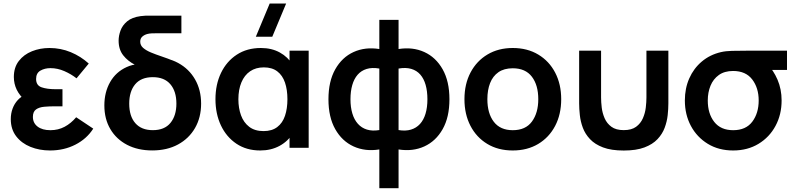

<svg xmlns="http://www.w3.org/2000/svg" viewBox="-20 -822 4426 1068"><path d="M258.5 15Q336 15 399.3 -17.4Q462.7 -49.8 498.7 -106.5L403.7 -169.8Q374.9 -135.7 339.4 -116.8Q303.8 -97.8 260.3 -97.8Q215.1 -97.8 189 -117.9Q163 -137.9 163 -171.7Q163 -200.9 180.5 -213.3Q198 -225.7 226.5 -228.2Q255 -230.7 287.5 -230.7H327.5V-325.8H287.7Q242.2 -325.8 211.5 -336.3Q180.8 -346.8 180.8 -382.8Q180.8 -415.4 204.8 -429.2Q228.8 -443 260.8 -443Q299.8 -443 337.9 -426.4Q375.9 -409.8 405.7 -386.3L473.7 -468.5Q429.5 -508.5 373.6 -531.8Q317.7 -555 255 -555Q203 -555 157.8 -536.9Q112.5 -518.8 84.8 -482.9Q57 -447 57 -393.8Q57 -356.1 73.2 -322.6Q89.5 -289.1 124.7 -258.8L126.5 -298Q98.9 -286.7 79.5 -266.1Q60.2 -245.5 50.1 -218.1Q40 -190.8 40 -159.3Q40 -103 70 -64Q99.9 -25.1 149.6 -5Q199.2 15 258.5 15Z M826.7 14.8Q747.1 14.8 687.1 -16.3Q627.1 -47.5 593.8 -103.9Q560.5 -160.2 560.5 -235.8Q560.5 -308.8 592.5 -365.3Q624.5 -421.8 684.8 -449.1Q745 -476.4 829.2 -461.2V-504.8Q910.5 -504.8 971.1 -471.7Q1031.8 -438.6 1065.2 -380Q1098.7 -321.5 1098.7 -245.5Q1098.7 -168.9 1065 -110.2Q1031.2 -51.4 970.2 -18.3Q909.1 14.8 826.7 14.8ZM830 -98Q895.2 -98 928.2 -138.4Q961.2 -178.8 961.2 -245.8Q961.2 -314.1 927.6 -353.5Q894 -392.8 830 -392.8Q765 -392.8 731.9 -353.1Q698.8 -313.4 698.8 -245.5Q698.8 -175.5 732.8 -136.8Q766.8 -98 830 -98ZM947.3 -482.7 903.5 -403.8Q863.4 -414.8 817.8 -427.9Q772.2 -441.1 731.5 -461.4Q690.9 -481.8 665.4 -514.3Q639.8 -546.8 639.8 -596Q639.8 -623 650.4 -652.1Q660.9 -681.2 687.5 -703.5Q714.2 -725.8 762 -732.3Q775 -734.3 788.5 -734.7Q802.1 -735 825.7 -735H989V-637H853Q836.6 -637 823.5 -636.4Q810.3 -635.8 799 -632.8Q782.2 -628.1 771.1 -617.9Q760 -607.7 760 -590.2Q760 -569.9 776.2 -555.7Q792.4 -541.5 819.4 -530.2Q846.4 -519 879.9 -507.8Q913.3 -496.6 947.3 -482.7Z M1427.7 15Q1351.2 15 1295.2 -22.5Q1239.2 -60.1 1208.8 -124.6Q1178.5 -189.1 1178.5 -270Q1178.5 -352.1 1209.4 -416.4Q1240.3 -480.7 1297 -517.8Q1353.7 -555 1431.2 -555Q1491.3 -555 1536.5 -530Q1581.8 -505.1 1608.8 -460.8L1590.5 -435.5V-540H1697V0H1590.5V-105.7L1608.8 -80.3Q1581.8 -35.8 1534.7 -10.4Q1487.7 15 1427.7 15ZM1446 -92.8Q1492.8 -92.8 1522.2 -115.3Q1551.7 -137.7 1565.2 -177.7Q1578.8 -217.8 1578.8 -270.2Q1578.8 -322.8 1565.2 -362.7Q1551.6 -402.7 1522.6 -424.9Q1493.6 -447.2 1447.7 -447.2Q1402.8 -447.2 1371.1 -425.4Q1339.5 -403.7 1322.8 -363.7Q1306 -323.8 1306 -269.3Q1306 -220.7 1320.6 -180.6Q1335.2 -140.6 1366.2 -116.7Q1397.2 -92.8 1446 -92.8ZM1403 -617.5H1494.5L1571.7 -802.5H1480.2Z M2197 225H2090V9.3Q2011 21.8 1946.8 -7.5Q1882.5 -36.9 1844.8 -103.5Q1807 -170.1 1807 -269.8Q1807 -369.6 1844.8 -436.5Q1882.5 -503.3 1946.8 -532.6Q2011 -561.8 2090 -549.3V-711.5H2197V-549.3Q2276 -561.8 2340.2 -532.6Q2404.5 -503.3 2442.2 -436.5Q2480 -369.6 2480 -269.8Q2480 -170.1 2442.2 -103.5Q2404.5 -36.9 2340.2 -7.5Q2276 21.8 2197 9.3ZM2090 -98.5V-440.7Q2049.5 -447.7 2019.3 -438.4Q1989.1 -429.1 1969.2 -406.2Q1949.4 -383.4 1939.5 -348.8Q1929.5 -314.1 1929.5 -269.8Q1929.5 -225.6 1939.9 -191Q1950.2 -156.3 1970.7 -133.4Q1991.2 -110.4 2021.2 -101.2Q2051.2 -92 2090 -98.5ZM2197 -440.7V-98.5Q2235.8 -92 2265.8 -101Q2295.8 -110 2316.3 -132.5Q2336.8 -155.1 2347.1 -189.9Q2357.5 -224.8 2357.5 -269.8Q2357.5 -315.3 2347.5 -350Q2337.6 -384.7 2317.8 -407.3Q2297.9 -429.9 2267.7 -438.8Q2237.5 -447.7 2197 -440.7Z M2832.2 15Q2750.9 15 2690.5 -21.5Q2630.1 -58 2596.8 -122.3Q2563.5 -186.6 2563.5 -270.2Q2563.5 -354.8 2597.5 -419Q2631.5 -483.2 2692 -519.1Q2752.4 -555 2832.2 -555Q2913.5 -555 2974.1 -518.5Q3034.8 -482.1 3068.2 -417.9Q3101.7 -353.7 3101.7 -270.2Q3101.7 -185.9 3068 -121.7Q3034.2 -57.4 2973.6 -21.2Q2912.9 15 2832.2 15ZM2832.2 -97.8Q2903.8 -97.8 2939 -146Q2974.2 -194.2 2974.2 -270.2Q2974.2 -348.6 2938.5 -395.4Q2902.8 -442.2 2832.2 -442.2Q2783.7 -442.2 2752.5 -420.3Q2721.2 -398.5 2706.1 -359.8Q2691 -321.2 2691 -270.2Q2691 -191.4 2726.8 -144.6Q2762.7 -97.8 2832.2 -97.8Z M3201.5 -246.8V-540H3323.5V-279.8Q3323.5 -254.8 3327.1 -223.8Q3330.8 -192.8 3343.3 -164Q3355.9 -135.2 3381.2 -116.7Q3406.4 -98.2 3449.7 -98.2Q3492.9 -98.2 3518.2 -116.7Q3543.4 -135.2 3556 -164Q3568.6 -192.8 3572.2 -223.8Q3575.8 -254.8 3575.8 -279.8V-540H3697.8V-246.8Q3697.8 -216.8 3694 -181.3Q3690.1 -145.8 3677.2 -111.2Q3664.3 -76.6 3637.4 -48Q3610.4 -19.3 3564.9 -2Q3519.4 15.3 3449.7 15.3Q3379.9 15.3 3334.4 -2Q3288.9 -19.3 3262 -48Q3235 -76.6 3222.1 -111.2Q3209.2 -145.8 3205.4 -181.3Q3201.5 -216.8 3201.5 -246.8Z M4058.2 15Q3977.6 15 3917.1 -22Q3856.6 -58.9 3823 -121.9Q3789.5 -184.8 3789.5 -263Q3789.5 -330.5 3814.1 -386.1Q3838.7 -441.7 3883.7 -479.6Q3928.7 -517.6 3989.8 -532Q4016.2 -538.2 4051.1 -539.1Q4086 -540 4131.5 -540H4357.7V-433H4219.7L4247.5 -465.3Q4282.2 -431.6 4305 -378.7Q4327.7 -325.8 4327.7 -263Q4327.7 -184.4 4293.7 -121.5Q4259.8 -58.5 4199 -21.8Q4138.3 15 4058.2 15ZM4058.2 -97.8Q4129.2 -97.8 4164.7 -145.2Q4200.2 -192.5 4200.2 -263Q4200.2 -332.9 4164.3 -380Q4128.4 -427.1 4058.2 -427.2Q4009.9 -427.2 3978.7 -404.8Q3947.4 -382.4 3932.2 -345.2Q3917 -308 3917 -263Q3917 -189.8 3953.1 -143.8Q3989.2 -97.8 4058.2 -97.8Z"/></svg>

Font: Manrope Variable Light
Style: Regular
Weight: 200
Designer: Mikhail Sharanda
Foundry: Mikhail Sharanda
Version: Version 4.505